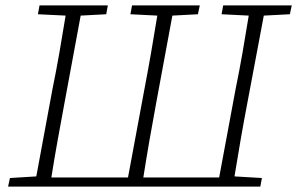

<svg xmlns="http://www.w3.org/2000/svg" viewBox="-20 -694 1105 714"><path d="M804 -641 810 -674H1065L1058 -641L961 -636L900 -312Q887 -244 875 -175Q863 -106 852 -38L954 -32L948 0H10L17 -32L115 -38L175 -362Q189 -430 201 -499Q213 -568 224 -636L121 -641L127 -674H381L375 -641L280 -636L220 -312Q207 -242 194.5 -173Q182 -104 171 -34H456L517 -362Q530 -430 542 -499Q554 -568 565 -636L465 -641L471 -674H723L716 -641L621 -636L561 -312Q548 -242 536 -173Q524 -104 513 -34H795L856 -362Q870 -430 882 -499Q894 -568 905 -636Z"/></svg>

Font: Source Serif 4 SmText Light
Style: Italic
Weight: 300
Italic angle: -12°
Designer: Frank Grießhammer
Foundry: Adobe
Version: Version 4.005;hotconv 1.1.0;makeotfexe 2.6.0